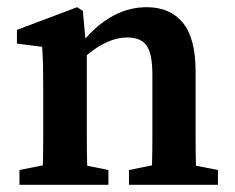

<svg xmlns="http://www.w3.org/2000/svg" viewBox="-20 -513 651 533"><path d="M34 0V-41L99 -54Q100 -91 100 -134.5Q100 -178 100 -210V-263Q100 -304 99.5 -328.5Q99 -353 97 -383L27 -392V-430L194 -493L210 -483L217 -406Q294 -493 387 -493Q452 -493 487.5 -450Q523 -407 523 -314V-210Q523 -176 523 -133Q523 -90 524 -53L585 -41V0H338V-41L402 -54Q403 -91 403 -133.5Q403 -176 403 -210V-305Q403 -364 387 -386.5Q371 -409 333 -409Q280 -409 221 -360V-210Q221 -177 221 -134Q221 -91 222 -53L281 -41V0Z"/></svg>

Font: Source Serif Pro Semibold
Style: Regular
Weight: 600
Designer: Frank Grießhammer
Foundry: Adobe Systems Incorporated
Version: Version 3.000;hotconv 1.0.109;makeotfexe 2.5.65596